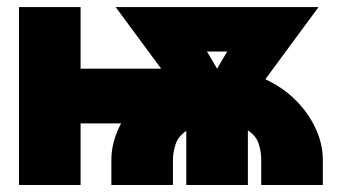

<svg xmlns="http://www.w3.org/2000/svg" viewBox="-20 -528 976 548"><path d="M210 -332H439.9L310.1 -507.8H889.2L737.3 -301.8Q788.1 -278.3 825 -241Q861.8 -203.6 881.6 -159.7Q901.4 -115.7 901.4 -72.3V0H725.6V-72.3Q725.6 -95.2 718.3 -117.9Q710.9 -140.6 687.5 -155.8V0H511.7V-154.3Q488.3 -138.7 481 -115.7Q473.6 -92.8 473.6 -72.3V0H297.9V-72.3Q297.9 -124 325.7 -175.8H210V0H34.2V-507.8H210ZM599.6 -332 628.4 -380.9H570.8Z"/></svg>

Font: Giphurs Black
Style: Regular
Weight: 900
Version: Version 0.920; ttfautohint (v1.8.4.7-5d5b)